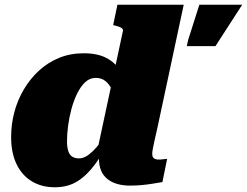

<svg xmlns="http://www.w3.org/2000/svg" viewBox="-20 -778 1043 811"><path d="M890 -583 1003 -758H822L775 -610L769 -583ZM211 13Q156 13 114.5 -12Q73 -37 50 -84.5Q27 -132 27 -199Q27 -253 40.5 -304Q54 -355 80.5 -400Q107 -445 144.5 -479.5Q182 -514 229.5 -533.5Q277 -553 334 -553Q399 -553 439.5 -527.5Q480 -502 500 -458Q520 -414 522 -358L469 -348Q463 -377 452.5 -399.5Q442 -422 425.5 -435.5Q409 -449 384 -449Q359 -449 339.5 -430.5Q320 -412 305.5 -382Q291 -352 281.5 -316.5Q272 -281 267.5 -245.5Q263 -210 263 -182Q263 -156 268.5 -139.5Q274 -123 285.5 -116Q297 -109 313 -109Q328 -109 342 -116.5Q356 -124 371.5 -139Q387 -154 405.5 -177.5Q424 -201 448 -234L456 -201Q417 -133 382.5 -85.5Q348 -38 307.5 -12.5Q267 13 211 13ZM530 6Q468 6 433 -22.5Q398 -51 398 -108Q398 -112 398 -116Q398 -120 398 -125Q398 -130 398 -137L387 -124L499 -646Q501 -652 497 -656.5Q493 -661 485.5 -664Q478 -667 466 -670L458 -672L476 -758H756L644 -234Q637 -204 632.5 -183.5Q628 -163 625.5 -149.5Q623 -136 623 -128Q623 -115 630 -109.5Q637 -104 651 -104Q661 -104 670.5 -105.5Q680 -107 686 -107L666 -9Q649 -6 627.5 -2.5Q606 1 581.5 3.5Q557 6 530 6Z"/></svg>

Font: Roboto Serif 20pt Black
Style: Italic
Weight: 900
Italic angle: -10°
Version: Version 1.008